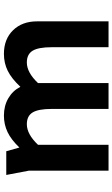

<svg xmlns="http://www.w3.org/2000/svg" viewBox="183 -757 574 980"><g transform="rotate(-90 470.0 -267.0)"><path d="M851 -365V0H719V-290Q719 -358 701 -387.5Q683 -417 641 -417Q590 -417 536 -360V0H404V-290Q404 -358 386 -387.5Q368 -417 326 -417Q275 -417 221 -360V0H89V-406L67 -522H188L207 -455Q247 -497 286 -515.5Q325 -534 370 -534Q420 -534 458.5 -511.5Q497 -489 517 -450Q559 -495 598.5 -514.5Q638 -534 685 -534Q760 -534 805.5 -487.5Q851 -441 851 -365Z"/></g></svg>

Font: AmikoBold
Style: Bold
Weight: 700
Designer: Pablo Impallari, Rodrigo Fuenzalida, Andres Torresi
Foundry: Impallari Type
Version: Version 1.000; ttfautohint (v1.3)